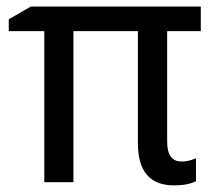

<svg xmlns="http://www.w3.org/2000/svg" viewBox="-20 -556 640 586"><path d="M578.1 -73.2V-2.9Q552.7 9.8 511.2 9.8Q400.9 9.8 400.9 -118.2V-460.9H204.1V0H115.2V-460.9H6.8V-497.1L74.2 -536.1H592.8V-460.9H490.2V-124Q490.2 -63 534.2 -63Q556.6 -63 578.1 -73.2Z"/></svg>

Font: Droid Sans Mono
Style: Regular
Weight: 400
Monospace: yes
Foundry: Ascender Corporation
Version: Version 1.00 build 112